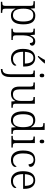

<svg xmlns="http://www.w3.org/2000/svg" viewBox="1649 -2455 1046 4384"><g transform="rotate(90 2172.0 -263.0)"><path d="M21 240V208H39Q65 208 81.5 203.5Q98 199 106 183Q114 167 114 133V-433Q114 -481 96 -492.5Q78 -504 35 -504H8V-536H169L176 -440H180Q200 -486 237.5 -516Q275 -546 337 -546Q437 -546 486.5 -480Q536 -414 536 -273Q536 -127 484 -58.5Q432 10 338 10Q277 10 238 -17.5Q199 -45 178 -93H175Q176 -72 177 -41Q178 -10 178 25V136Q178 185 196.5 196.5Q215 208 254 208H274V240ZM330 -36Q401 -36 436 -97Q471 -158 471 -271Q471 -385 438.5 -442.5Q406 -500 328 -500Q244 -500 211 -440Q178 -380 178 -274Q178 -162 211.5 -99Q245 -36 330 -36Z M636 0V-32H648Q674 -32 690.5 -36.5Q707 -41 715 -57Q723 -73 723 -107V-433Q723 -481 704.5 -492.5Q686 -504 643 -504H634V-536H772L783 -431H787Q799 -461 815.5 -487Q832 -513 858 -529Q884 -545 925 -545Q972 -545 997 -525.5Q1022 -506 1022 -474Q1022 -451 1008 -436Q994 -421 962 -421Q962 -463 947.5 -480.5Q933 -498 902 -498Q873 -498 851.5 -477Q830 -456 815.5 -422.5Q801 -389 794 -350Q787 -311 787 -274V-104Q787 -55 805.5 -43.5Q824 -32 862 -32H893V0Z M1314 10Q1213 10 1154.5 -61.5Q1096 -133 1096 -263Q1096 -404 1150.5 -474Q1205 -544 1305 -544Q1395 -544 1447 -481Q1499 -418 1499 -299V-268H1162Q1163 -149 1205.5 -92.5Q1248 -36 1323 -36Q1377 -36 1412.5 -59Q1448 -82 1466 -114Q1472 -111 1476 -104Q1480 -97 1480 -87Q1480 -69 1462 -46Q1444 -23 1407 -6.5Q1370 10 1314 10ZM1431 -308Q1431 -396 1400.5 -449.5Q1370 -503 1303 -503Q1235 -503 1202 -451.5Q1169 -400 1164 -308ZM1258 -619Q1273 -638 1290 -664Q1307 -690 1322.5 -717Q1338 -744 1349 -766H1427V-756Q1414 -739 1388 -710Q1362 -681 1332.5 -652.5Q1303 -624 1280 -606H1258Z M1704 -646Q1686 -646 1674 -657Q1662 -668 1662 -698Q1662 -728 1674 -739Q1686 -750 1704 -750Q1722 -750 1733.5 -739Q1745 -728 1745 -698Q1745 -668 1733.5 -657Q1722 -646 1704 -646ZM1556 240V203H1565Q1600 203 1625 185.5Q1650 168 1663 125.5Q1676 83 1676 9V-431Q1676 -481 1658 -492.5Q1640 -504 1601 -504H1591V-536H1740V8Q1740 97 1718.5 148Q1697 199 1659.5 219.5Q1622 240 1572 240Z M2121 10Q2040 10 1998.5 -37Q1957 -84 1957 -185V-433Q1957 -481 1938.5 -492.5Q1920 -504 1877 -504H1863V-536H2021V-186Q2021 -118 2045 -77Q2069 -36 2139 -36Q2188 -36 2220.5 -59Q2253 -82 2268.5 -121.5Q2284 -161 2284 -210V-431Q2284 -464 2276 -479.5Q2268 -495 2250.5 -499.5Q2233 -504 2205 -504H2195V-536H2348V-102Q2348 -55 2366.5 -43.5Q2385 -32 2423 -32H2440V0H2297L2289 -86H2284Q2233 10 2121 10Z M2723 10Q2627 10 2574.5 -58.5Q2522 -127 2522 -267Q2522 -545 2720 -545Q2781 -545 2821 -519Q2861 -493 2882 -450H2887Q2885 -476 2884 -505Q2883 -534 2883 -557V-655Q2883 -705 2864.5 -716.5Q2846 -728 2808 -728H2792V-760H2947V-103Q2947 -55 2965.5 -43.5Q2984 -32 3027 -32H3038V0H2893L2885 -100H2882Q2860 -51 2823 -20.5Q2786 10 2723 10ZM2730 -36Q2813 -37 2848.5 -96Q2884 -155 2884 -266Q2884 -380 2851 -439Q2818 -498 2730 -498Q2654 -498 2621 -438Q2588 -378 2588 -265Q2588 -152 2624.5 -93.5Q2661 -35 2730 -36Z M3211 -646Q3193 -646 3181 -657Q3169 -668 3169 -698Q3169 -728 3181 -739Q3193 -750 3211 -750Q3228 -750 3240 -739Q3252 -728 3252 -698Q3252 -668 3240 -657Q3228 -646 3211 -646ZM3083 0V-32H3103Q3146 -32 3164.5 -43Q3183 -54 3183 -102V-431Q3183 -481 3164.5 -492.5Q3146 -504 3108 -504H3098V-536H3247V-105Q3247 -72 3255 -56.5Q3263 -41 3280.5 -36.5Q3298 -32 3327 -32H3348V0Z M3630 10Q3569 10 3521 -18.5Q3473 -47 3445 -108Q3417 -169 3417 -264Q3417 -371 3444.5 -432Q3472 -493 3520 -518.5Q3568 -544 3629 -544Q3672 -544 3709 -531Q3746 -518 3768 -494.5Q3790 -471 3790 -439Q3790 -393 3731 -392Q3731 -437 3707 -471.5Q3683 -506 3627 -506Q3584 -506 3551.5 -484Q3519 -462 3501 -409.5Q3483 -357 3483 -265Q3483 -152 3525 -94Q3567 -36 3641 -37Q3695 -37 3729 -61Q3763 -85 3779 -120Q3792 -107 3792 -86Q3792 -66 3774 -43.5Q3756 -21 3719.5 -5.5Q3683 10 3630 10Z M4107 10Q4006 10 3947.5 -61.5Q3889 -133 3889 -263Q3889 -404 3943.5 -474Q3998 -544 4098 -544Q4188 -544 4240 -481Q4292 -418 4292 -299V-268H3955Q3956 -149 3998.5 -92.5Q4041 -36 4116 -36Q4170 -36 4205.5 -59Q4241 -82 4259 -114Q4265 -111 4269 -104Q4273 -97 4273 -87Q4273 -69 4255 -46Q4237 -23 4200 -6.5Q4163 10 4107 10ZM4224 -308Q4224 -396 4193.5 -449.5Q4163 -503 4096 -503Q4028 -503 3995 -451.5Q3962 -400 3957 -308Z"/></g></svg>

Font: Noto Serif Gurmukhi Light
Style: Regular
Weight: 300
Designer: Vaibhav Singh and the Monotype Design Team
Foundry: Monotype Imaging Inc.
Version: Version 2.004; ttfautohint (v1.8.4.7-5d5b)